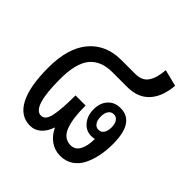

<svg xmlns="http://www.w3.org/2000/svg" viewBox="-171 -759 902 902"><g transform="rotate(45 279.5 -308.0)"><path d="M159.2 9.8Q94.2 9.8 60.5 -55.2Q26.9 -120.1 26.9 -244.1Q26.9 -375 85.2 -443.6Q143.6 -512.2 245.1 -512.2H336.9Q381.8 -512.2 401.9 -541.7Q421.9 -571.3 425.8 -626L508.8 -605Q502 -525.9 462.6 -483.9Q423.3 -441.9 353 -441.9H254.9Q179.7 -441.9 141.8 -396Q104 -350.1 104 -244.1Q104 -60.1 162.1 -60.1Q190.9 -60.1 200.4 -106.2Q210 -152.3 210 -242.2H276.9Q276.9 -201.2 280.5 -170.2Q284.2 -139.2 293 -113.3Q301.8 -87.4 318.4 -73.7Q335 -60.1 358.9 -60.1Q389.2 -60.1 404.1 -88.1Q418.9 -116.2 418.9 -162.1Q408.7 -159.2 397.9 -159.2Q361.8 -159.2 338.9 -187Q315.9 -214.8 315.9 -256.8Q315.9 -298.3 339.1 -324.2Q362.3 -350.1 401.9 -350.1Q496.1 -350.1 496.1 -205.1Q496.1 -163.1 488.8 -126.5Q481.4 -89.8 466.1 -58.3Q450.7 -26.9 423.3 -8.5Q396 9.8 359.9 9.8Q322.8 9.8 293.9 -10.7Q265.1 -31.2 249 -65.9H247.1Q235.4 -31.2 212.6 -10.7Q189.9 9.8 159.2 9.8ZM399.9 -204.1Q417 -204.1 426.5 -217.8Q436 -231.4 436 -255.9Q436 -279.3 426.5 -293.2Q417 -307.1 399.9 -307.1Q383.3 -307.1 373.5 -293.5Q363.8 -279.8 363.8 -255.9Q363.8 -232.4 373.5 -218.3Q383.3 -204.1 399.9 -204.1Z"/></g></svg>

Font: Noto Sans Thai Looped Condensed
Style: Regular
Weight: 400
Width: 3
Designer: Sasikarn Vongin, Ben Mitchell
Foundry: The Fontpad Ltd
Version: Version 1.00